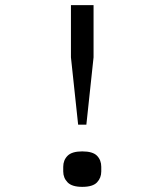

<svg xmlns="http://www.w3.org/2000/svg" viewBox="-20 -718 640 747"><path d="M284 -233 256 -495V-698H344V-495L316 -233ZM300 9Q260 9 243 -8.5Q226 -26 226 -51V-69Q226 -95 243 -112Q260 -129 300 -129Q341 -129 357.5 -112Q374 -95 374 -69V-51Q374 -26 357.5 -8.5Q341 9 300 9Z"/></svg>

Font: Lilex Nerd Font
Style: Regular
Weight: 400
Designer: Mike Abbink, Paul van der Laan, Pieter van Rosmalen, Mikhael Khrustik
Foundry: Mikhael Khrustik
Version: Version 2.400; ttfautohint (v1.8.4.7-5d5b);Nerd Fonts 3.3.0